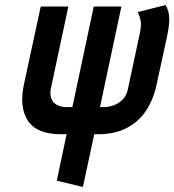

<svg xmlns="http://www.w3.org/2000/svg" viewBox="-20 -527 694 764"><path d="M639 -507 528 -479Q537 -461 540 -442Q543 -423 535 -388L489 -173Q484 -147 468 -131Q452 -115 432.5 -108Q413 -101 395 -101H378L463 -501H353L268 -101H244Q222 -101 206.5 -109.5Q191 -118 184.5 -134.5Q178 -151 182 -173L252 -501H142L75 -190Q56 -99 91.5 -46Q127 7 221 7H245L206 192L310 217L355 7H372Q436 7 483 -17Q530 -41 560 -85Q590 -129 603 -190L646 -388Q654 -427 653.5 -454.5Q653 -482 639 -507Z"/></svg>

Font: Advent Pro
Style: Bold Italic
Weight: 700
Italic angle: -12°
Designer: VivaRado, Andreas Kalpakidis
Foundry: VivaRado, Andreas Kalpakidis
Version: Version 3.000